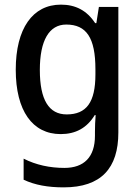

<svg xmlns="http://www.w3.org/2000/svg" viewBox="-20 -569 606 829"><path d="M243 -549C121 -549 48 -446 48 -268C48 -91 120 10 242 10C306 10 355 -16 389 -72H393C391 -52 390 -19 390 0V17C390 110 342 156 258 156C195 156 135 143 82 116V207C131 230 187 240 255 240C417 240 491 157 491 3V-539H407L396 -469H391C355 -524 306 -549 243 -549ZM266 -463C353 -463 392 -406 392 -270V-248C392 -127 353 -75 268 -75C191 -75 152 -138 152 -267C152 -394 192 -463 266 -463Z"/></svg>

Font: Noto Sans SemiCondensed Medium
Style: Regular
Weight: 500
Width: 4
Designer: Monotype Design Team
Foundry: Monotype Imaging Inc.
Version: Version 2.013